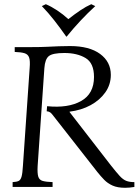

<svg xmlns="http://www.w3.org/2000/svg" viewBox="-20 -889 659 913"><path d="M575 4Q539 4 515.5 -6.5Q492 -17 475.5 -34Q459 -51 443 -71L237 -334Q226 -349 219.5 -354Q213 -359 202 -360L204 -384Q304 -374 365.5 -408.5Q427 -443 427 -523Q427 -589 387 -613Q347 -637 286 -637Q231 -637 212.5 -622.5Q194 -608 191 -565L159 -100Q157 -65 162 -49Q167 -33 183.5 -28.5Q200 -24 230 -23V0H40V-23Q59 -24 68.5 -28.5Q78 -33 82.5 -49Q87 -65 89 -100L121 -565Q124 -600 118.5 -615.5Q113 -631 96.5 -636Q80 -641 50 -642V-665H131Q174 -665 204 -666.5Q234 -668 259.5 -669Q285 -670 313 -670Q405 -670 456 -632.5Q507 -595 507 -533Q507 -487 481 -450Q455 -413 411 -389Q367 -365 311 -358V-356L507 -103Q533 -70 549 -52.5Q565 -35 580.5 -29Q596 -23 619 -23V0Q607 2 596 3Q585 4 575 4ZM414 -869 433 -860Q362 -795 297 -715H295Q267 -755 238.5 -791.5Q210 -828 179 -860L198 -869Q224 -858 252 -839.5Q280 -821 305 -798Q334 -821 361.5 -839.5Q389 -858 414 -869Z"/></svg>

Font: Bona Nova
Style: Italic
Weight: 400
Italic angle: -4°
Designer: Mateusz Machalski
Foundry: Capitalics
Version: Version 4.001; ttfautohint (v1.8.3)